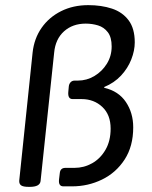

<svg xmlns="http://www.w3.org/2000/svg" viewBox="-20 -726 594 748"><path d="M92 2Q70 2 62 -4Q54 -10 55 -23L107 -521Q113 -576 142 -617.5Q171 -659 218 -682.5Q265 -706 324 -706Q375 -706 416 -692.5Q457 -679 481 -647Q505 -615 505 -561Q505 -529 491.5 -494.5Q478 -460 451.5 -431.5Q425 -403 386 -387V-384Q442 -371 470.5 -328.5Q499 -286 499 -230Q499 -156 465.5 -104.5Q432 -53 377.5 -26.5Q323 0 261 0H227Q207 0 210 -27L213 -52Q215 -72 235 -72H270Q307 -72 339 -90Q371 -108 391 -142.5Q411 -177 411 -225Q411 -279 378.5 -309.5Q346 -340 298 -340H263Q244 -340 246 -367L248 -389Q249 -399 255 -405.5Q261 -412 271 -412H283Q318 -412 348 -430Q378 -448 396.5 -478Q415 -508 415 -545Q415 -581 400 -600.5Q385 -620 362 -627Q339 -634 314 -634Q263 -634 229.5 -604Q196 -574 191 -521L138 -20Q135 2 96 2Z"/></svg>

Font: Asap
Style: Italic
Weight: 400
Italic angle: -6°
Designer: Pablo Cosgaya
Foundry: Omnibus-Type
Version: Version 3.001; ttfautohint (v1.8.3)